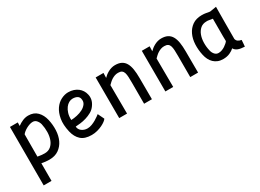

<svg xmlns="http://www.w3.org/2000/svg" viewBox="-28 -1165 2763 2039"><g transform="rotate(-30 1353.5 -146.0)"><path d="M84 -499H180L179 -456Q208 -478 242 -492.5Q276 -507 311 -507Q380 -507 421 -465Q462 -423 477 -357Q492 -291 489 -225Q486 -159 461.5 -106.5Q437 -54 390.5 -21Q344 12 274 12Q254 12 229 9.5Q204 7 180 2V218H84ZM319 -425Q300 -425 279 -418Q258 -411 239 -400.5Q220 -390 204.5 -377.5Q189 -365 180 -353L179 -80Q199 -76 222.5 -73.5Q246 -71 264 -71Q310 -71 340 -96.5Q370 -122 385 -163Q400 -204 401 -254Q402 -304 391 -354Q384 -382 365.5 -403.5Q347 -425 319 -425Z M791 -73Q818 -73 845.5 -83.5Q873 -94 896 -107.5Q919 -121 936 -133.5Q953 -146 959 -151L996 -74Q990 -63 971 -48.5Q952 -34 925 -21Q898 -8 864.5 1Q831 10 795 10Q711 10 666 -30.5Q621 -71 604 -144Q583 -236 595 -304.5Q607 -373 638.5 -418.5Q670 -464 714.5 -486.5Q759 -509 802 -509Q838 -509 867.5 -499Q897 -489 919 -472Q941 -455 955.5 -432Q970 -409 976 -382Q984 -350 977.5 -318Q971 -286 948 -254Q926 -222 892 -203Q858 -184 821 -173Q784 -162 749 -158Q714 -154 691 -153Q691 -137 698.5 -122.5Q706 -108 719.5 -97Q733 -86 751.5 -79.5Q770 -73 791 -73ZM809 -427Q786 -427 763.5 -414.5Q741 -402 723 -378Q705 -354 694 -318.5Q683 -283 685 -237Q718 -238 757.5 -246.5Q797 -255 829 -272Q861 -289 880 -315.5Q899 -342 890 -380Q885 -403 863.5 -415Q842 -427 809 -427Z M1136 0 1135 -499H1231L1229 -439Q1240 -451 1256 -463.5Q1272 -476 1291 -486.5Q1310 -497 1332 -503.5Q1354 -510 1377 -510Q1424 -510 1454.5 -494Q1485 -478 1503 -446.5Q1521 -415 1528.5 -368.5Q1536 -322 1536 -260L1537 0H1441V-259Q1441 -298 1439.5 -328.5Q1438 -359 1431.5 -380Q1425 -401 1409.5 -412Q1394 -423 1365 -423Q1342 -423 1322.5 -416Q1303 -409 1286.5 -398.5Q1270 -388 1256 -375Q1242 -362 1230 -350L1232 0Z M1702 0 1701 -499H1797L1795 -439Q1806 -451 1822 -463.5Q1838 -476 1857 -486.5Q1876 -497 1898 -503.5Q1920 -510 1943 -510Q1990 -510 2020.5 -494Q2051 -478 2069 -446.5Q2087 -415 2094.5 -368.5Q2102 -322 2102 -260L2103 0H2007V-259Q2007 -298 2005.5 -328.5Q2004 -359 1997.5 -380Q1991 -401 1975.5 -412Q1960 -423 1931 -423Q1908 -423 1888.5 -416Q1869 -409 1852.5 -398.5Q1836 -388 1822 -375Q1808 -362 1796 -350L1798 0Z M2617 -510Q2616 -411 2615.5 -314Q2615 -217 2615 -117Q2620 -95 2636.5 -84Q2653 -73 2677 -69Q2676 -49 2674.5 -29.5Q2673 -10 2671 10Q2620 8 2590 -4Q2560 -16 2545 -42Q2525 -22 2489.5 -6Q2454 10 2408 10Q2372 10 2344 -1Q2316 -12 2295 -32Q2274 -52 2260 -79.5Q2246 -107 2239 -140Q2224 -207 2227 -273Q2230 -339 2254.5 -391.5Q2279 -444 2325 -476.5Q2371 -509 2442 -509Q2468 -509 2493.5 -504.5Q2519 -500 2537 -497ZM2397 -71Q2418 -71 2438.5 -78.5Q2459 -86 2476.5 -97.5Q2494 -109 2507 -121Q2520 -133 2526 -142Q2525 -173 2525 -203.5Q2525 -234 2525 -266V-417L2503 -420Q2491 -422 2477.5 -424.5Q2464 -427 2452 -426Q2405 -426 2375.5 -400Q2346 -374 2331 -333.5Q2316 -293 2315 -242Q2314 -191 2326 -142Q2332 -114 2350.5 -92.5Q2369 -71 2397 -71Z"/></g></svg>

Font: Panefresco 600wt
Style: Regular
Weight: 600
Designer: Campivisivi
Foundry: Campivisivi & Chank Co
Version: Version 1.001